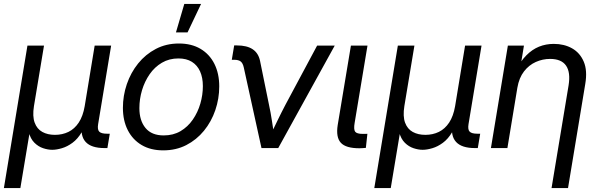

<svg xmlns="http://www.w3.org/2000/svg" viewBox="-32 -755 3059 979"><path d="M-12.2 204.1 107.9 -522.5H192.4L141.1 -213.9Q132.8 -162.1 144.8 -129.6Q156.7 -97.2 183.8 -82.3Q210.9 -67.4 248 -67.4Q286.1 -67.4 317.1 -82.5Q348.1 -97.7 369.6 -130.1Q391.1 -162.6 399.9 -213.9L450.7 -522.5H534.7L468.3 -121.6Q463.9 -94.2 474.1 -83.7Q484.4 -73.2 514.2 -73.2H527.8L515.6 0H501Q433.6 0 405 -31Q376.5 -62 386.2 -121.6L394.5 -170.9H414.6Q405.8 -116.7 385 -81.5Q364.3 -46.4 337.6 -26.9Q311 -7.3 283.7 0.7Q256.3 8.8 234.4 8.8Q212.4 8.8 188 0.7Q163.6 -7.3 143.6 -27.1Q123.5 -46.9 114.5 -81.8Q105.5 -116.7 114.3 -170.9H134.3L71.8 204.1Z M800.3 11.7Q736.3 11.7 690.4 -15.4Q644.5 -42.5 619.6 -91.3Q594.7 -140.1 594.7 -205.1Q594.7 -267.1 614.7 -325.9Q634.8 -384.8 672.4 -431.4Q710 -478 762.7 -505.6Q815.4 -533.2 880.4 -533.2Q944.3 -533.2 990.5 -505.9Q1036.6 -478.5 1061.3 -429.2Q1085.9 -379.9 1085.9 -314.5Q1085.9 -252 1065.9 -193.4Q1045.9 -134.8 1008.1 -88.4Q970.2 -42 917.7 -15.1Q865.2 11.7 800.3 11.7ZM802.7 -64.5Q851.6 -64.5 888.7 -86.4Q925.8 -108.4 951.2 -145.3Q976.6 -182.1 989.5 -226.6Q1002.4 -271 1002.4 -315.9Q1002.4 -358.9 988.3 -390.6Q974.1 -422.4 946.5 -439.7Q918.9 -457 877.9 -457Q830.6 -457 793.5 -435.1Q756.3 -413.1 731 -376.5Q705.6 -339.8 692.1 -294.9Q678.7 -250 678.7 -203.6Q678.7 -140.1 710 -102.3Q741.2 -64.5 802.7 -64.5ZM865.2 -589.8 907.7 -734.9H993.2L924.3 -589.8Z M1301.3 0 1210.9 -411.6Q1206.1 -433.1 1195.1 -441.7Q1184.1 -450.2 1161.1 -450.2H1149.9L1162.1 -523.4H1175.8Q1227.1 -523.4 1256.3 -503.9Q1285.6 -484.4 1293.9 -444.8L1339.8 -219.7Q1348.6 -179.2 1354.5 -139.2Q1360.4 -99.1 1366.7 -60.1H1344.2Q1363.3 -99.6 1382.6 -139.6Q1401.9 -179.7 1422.9 -219.7L1585 -522.5H1674.8L1386.7 0Z M1800.8 1Q1731.4 1 1705.8 -27.1Q1680.2 -55.2 1689.9 -117.2L1757.3 -522.5H1841.8L1776.4 -128.9Q1770.5 -95.2 1778.8 -83.7Q1787.1 -72.3 1817.9 -72.3Q1824.2 -72.3 1830.6 -72.3Q1836.9 -72.3 1841.3 -72.8L1833.5 -1Q1826.7 -0.5 1818.1 0.2Q1809.6 1 1800.8 1Z M1876.5 204.1 1996.6 -522.5H2081.1L2029.8 -213.9Q2021.5 -162.1 2033.4 -129.6Q2045.4 -97.2 2072.5 -82.3Q2099.6 -67.4 2136.7 -67.4Q2174.8 -67.4 2205.8 -82.5Q2236.8 -97.7 2258.3 -130.1Q2279.8 -162.6 2288.6 -213.9L2339.4 -522.5H2423.3L2356.9 -121.6Q2352.5 -94.2 2362.8 -83.7Q2373 -73.2 2402.8 -73.2H2416.5L2404.3 0H2389.6Q2322.3 0 2293.7 -31Q2265.1 -62 2274.9 -121.6L2283.2 -170.9H2303.2Q2294.4 -116.7 2273.7 -81.5Q2252.9 -46.4 2226.3 -26.9Q2199.7 -7.3 2172.4 0.7Q2145 8.8 2123 8.8Q2101.1 8.8 2076.7 0.7Q2052.2 -7.3 2032.2 -27.1Q2012.2 -46.9 2003.2 -81.8Q1994.1 -116.7 2002.9 -170.9H2022.9L1960.4 204.1Z M2606 -307.6 2555.2 0H2471.2L2557.6 -522.5H2639.6L2618.7 -395.5H2597.7Q2622.6 -443.4 2652.1 -473.1Q2681.6 -502.9 2716.6 -517.1Q2751.5 -531.2 2792 -531.2Q2844.7 -531.2 2885 -508.5Q2925.3 -485.8 2944.6 -440.4Q2963.9 -395 2952.1 -326.2L2864.3 204.1H2780.3L2867.2 -319.8Q2877.9 -386.2 2854.2 -420.4Q2830.6 -454.6 2772.9 -454.6Q2734.9 -454.6 2700 -439Q2665 -423.3 2639.9 -390.9Q2614.7 -358.4 2606 -307.6Z"/></svg>

Font: Inter 28pt
Style: Italic
Weight: 400
Italic angle: -9.3988°
Designer: Rasmus Andersson
Foundry: rsms
Version: Version 4.001;git-66647c0bb